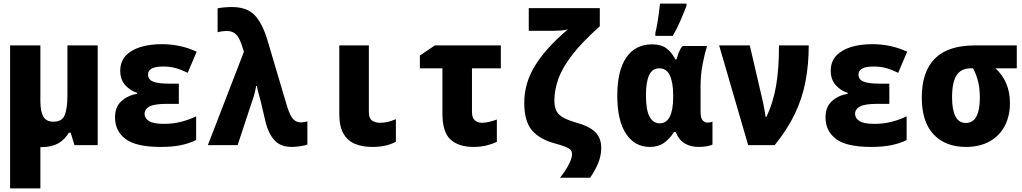

<svg xmlns="http://www.w3.org/2000/svg" viewBox="-20 -805 5670 1065"><path d="M211 11Q207 11 204 11V240H36V-553H204V-244Q204 -188 220 -159Q236 -130 276 -130Q326 -130 340 -169Q354 -208 354 -277V-553H522V0H393L372 -69H362Q339 -30 302.5 -9.5Q266 11 211 11Z M871 10Q735 10 676.5 -34Q618 -78 618 -154Q618 -212 653.5 -244Q689 -276 741 -285V-290Q702 -302 674.5 -333Q647 -364 647 -412Q647 -463 677 -495.5Q707 -528 759 -544Q811 -560 877 -560Q982 -560 1071 -518L1021 -401Q987 -418 955.5 -427Q924 -436 885 -436Q801 -436 801 -392Q801 -364 829 -352.5Q857 -341 917 -341H972V-229H907Q835 -229 808.5 -214Q782 -199 782 -173Q782 -150 805.5 -134Q829 -118 890 -118Q942 -118 987 -130Q1032 -142 1068 -160V-28Q1029 -9 982 0.5Q935 10 871 10Z M1600 10Q1537 10 1503.5 -26Q1470 -62 1454 -124L1427 -240Q1420 -267 1414 -288Q1408 -309 1405 -328H1401Q1392 -279 1378 -242L1298 0H1133L1333 -518L1320 -558Q1306 -599 1287.5 -616Q1269 -633 1239 -633Q1212 -633 1187 -626V-759Q1200 -762 1224 -764Q1248 -766 1266 -766Q1347 -766 1390 -723.5Q1433 -681 1463 -584L1573 -213Q1591 -158 1608.5 -142Q1626 -126 1649 -126Q1665 -126 1685 -132V-3Q1672 2 1645.5 6Q1619 10 1600 10Z M2045 10Q1990 10 1949 -7Q1908 -24 1885 -64Q1862 -104 1862 -173V-553H2026V-183Q2026 -149 2043.5 -136.5Q2061 -124 2088 -124Q2112 -124 2132 -129Q2152 -134 2176 -144V-19Q2151 -5 2118.5 2.5Q2086 10 2045 10Z M2606 10Q2525 10 2479.5 -30.5Q2434 -71 2434 -176V-426H2309V-497L2392 -553H2758V-426H2598V-183Q2598 -153 2613 -138.5Q2628 -124 2653 -124Q2673 -124 2693.5 -129Q2714 -134 2736 -142V-18Q2711 -6 2678 2Q2645 10 2606 10Z M3086 181Q3116 144 3134.5 108.5Q3153 73 3153 51Q3153 36 3145.5 27Q3138 18 3117 9.5Q3096 1 3056 -10Q2972 -33 2930 -83Q2888 -133 2888 -235Q2888 -344 2948.5 -442Q3009 -540 3130 -642Q3114 -637 3089.5 -635.5Q3065 -634 3047 -634H2913V-760H3307V-659Q3209 -572 3154 -500.5Q3099 -429 3077 -367Q3055 -305 3055 -248Q3055 -211 3067 -188.5Q3079 -166 3106.5 -151.5Q3134 -137 3179 -124Q3246 -106 3280.5 -73.5Q3315 -41 3315 16Q3315 59 3297.5 101Q3280 143 3253 181Z M3584 10Q3501 10 3452.5 -63Q3404 -136 3404 -274Q3404 -413 3454 -486Q3504 -559 3597 -559Q3645 -559 3674.5 -538.5Q3704 -518 3726 -476H3733Q3738 -496 3746 -516Q3754 -536 3766 -550H3902Q3890 -513 3878 -452.5Q3866 -392 3866 -326V-185Q3866 -151 3877 -138Q3888 -125 3905 -125Q3920 -125 3932 -130V-3Q3926 1 3904.5 5.5Q3883 10 3856 10Q3811 10 3778.5 -9Q3746 -28 3728 -72H3718Q3694 -34 3662.5 -12Q3631 10 3584 10ZM3639 -121Q3714 -121 3714 -268V-274Q3714 -348 3695.5 -387Q3677 -426 3637 -426Q3598 -426 3580.5 -388Q3563 -350 3563 -276Q3563 -195 3583 -158Q3603 -121 3639 -121ZM3615 -622Q3620 -641 3625.5 -671.5Q3631 -702 3635 -733.5Q3639 -765 3641 -785H3788V-773Q3773 -734 3755 -692Q3737 -650 3712 -606H3615Z M4130 0 3969 -553H4139L4212 -239Q4216 -220 4220 -197.5Q4224 -175 4227 -156H4231Q4268 -233 4284.5 -327Q4301 -421 4301 -553H4466Q4466 -447 4448 -353Q4430 -259 4388.5 -172.5Q4347 -86 4277 0Z M4812 10Q4676 10 4617.5 -34Q4559 -78 4559 -154Q4559 -212 4594.5 -244Q4630 -276 4682 -285V-290Q4643 -302 4615.5 -333Q4588 -364 4588 -412Q4588 -463 4618 -495.5Q4648 -528 4700 -544Q4752 -560 4818 -560Q4923 -560 5012 -518L4962 -401Q4928 -418 4896.5 -427Q4865 -436 4826 -436Q4742 -436 4742 -392Q4742 -364 4770 -352.5Q4798 -341 4858 -341H4913V-229H4848Q4776 -229 4749.5 -214Q4723 -199 4723 -173Q4723 -150 4746.5 -134Q4770 -118 4831 -118Q4883 -118 4928 -130Q4973 -142 5009 -160V-28Q4970 -9 4923 0.5Q4876 10 4812 10Z M5338 10Q5224 10 5158.5 -59.5Q5093 -129 5093 -264Q5093 -407 5165.5 -480Q5238 -553 5387 -553H5620V-426H5502Q5540 -391 5561 -343Q5582 -295 5582 -233Q5582 -162 5553.5 -107Q5525 -52 5470 -21Q5415 10 5338 10ZM5338 -123Q5377 -123 5396 -159Q5415 -195 5415 -261Q5415 -313 5406 -350.5Q5397 -388 5378 -426H5364Q5311 -426 5286 -387.5Q5261 -349 5261 -265Q5261 -197 5279.5 -160Q5298 -123 5338 -123Z"/></svg>

Font: Noto Sans Mono SemiCondensed Black
Style: Regular
Weight: 900
Width: 4
Designer: Monotype Design Team
Foundry: Monotype Imaging Inc.
Version: Version 2.014; ttfautohint (v1.8.4.7-5d5b)